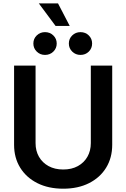

<svg xmlns="http://www.w3.org/2000/svg" viewBox="-20 -1121 758 1152"><path d="M359.4 11.2Q270.5 11.2 204.1 -22.2Q137.7 -55.7 101.1 -115Q64.5 -174.3 64.5 -252V-727.5H193.4V-262.2Q193.4 -216.3 213.6 -180.7Q233.9 -145 271.2 -124.5Q308.6 -104 359.4 -104Q410.2 -104 447.3 -124.5Q484.4 -145 504.6 -180.7Q524.9 -216.3 524.9 -262.2V-727.5H653.3V-252Q653.3 -174.3 616.9 -115Q580.6 -55.7 514.4 -22.2Q448.2 11.2 359.4 11.2ZM462.9 -791.5Q433.6 -791.5 413.3 -811.5Q393.1 -831.5 393.1 -859.9Q393.1 -888.7 413.3 -908.4Q433.6 -928.2 462.9 -928.2Q492.7 -928.2 512.7 -908.4Q532.7 -888.7 532.7 -859.9Q532.7 -831.1 512.7 -811.3Q492.7 -791.5 462.9 -791.5ZM250 -791.5Q220.7 -791.5 200.4 -811.5Q180.2 -831.5 180.2 -859.9Q180.2 -888.7 200.4 -908.4Q220.7 -928.2 250 -928.2Q279.8 -928.2 300 -908.4Q320.3 -888.7 320.3 -859.9Q320.3 -831.1 300 -811.3Q279.8 -791.5 250 -791.5ZM313.5 -965.3 212.9 -1100.6H328.1L398.4 -965.3Z"/></svg>

Font: Inter 24pt SemiBold
Style: Regular
Weight: 600
Designer: Rasmus Andersson
Foundry: rsms
Version: Version 4.001;git-66647c0bb